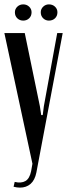

<svg xmlns="http://www.w3.org/2000/svg" viewBox="-22 -850 306 876"><path d="M160 -365 166 -325H173L178 -365L239 -699H264L144 -63Q137 -28 117.5 -11Q98 6 69 6Q62 6 55 5Q48 4 40 2L45 -20Q75 -13 94 -24Q113 -35 120 -69L126 -103L-2 -699H91ZM46 -794Q46 -809 57 -819.5Q68 -830 84 -830Q100 -830 111 -819.5Q122 -809 122 -794Q122 -777 111 -766.5Q100 -756 84 -756Q68 -756 57 -766.5Q46 -777 46 -794ZM164 -794Q164 -809 175 -819.5Q186 -830 201 -830Q218 -830 229 -819.5Q240 -809 240 -794Q240 -777 229 -766.5Q218 -756 201 -756Q186 -756 175 -766.5Q164 -777 164 -794Z"/></svg>

Font: Moniqa SemBd Heading
Style: Regular
Weight: 600
Designer: Rajesh Rajput
Foundry: Rajesh Rajput
Version: Version 1.000